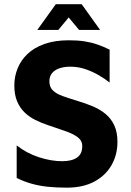

<svg xmlns="http://www.w3.org/2000/svg" viewBox="-20 -872 617 906"><path d="M295 13.5Q244.3 13.5 203 9Q161.7 4.4 126.7 -5.8Q91.7 -16 58.7 -32.3V-185.9Q105.4 -149.1 163.3 -130.2Q221.1 -111.3 273.5 -111.3Q318.7 -111.3 343.4 -128.4Q368.1 -145.5 368.1 -182.2Q368.1 -208.8 345.8 -225.2Q323.5 -241.6 286.1 -254.2Q248.7 -266.9 203.1 -282.6Q174 -292.5 146.1 -306.3Q118.2 -320.2 96.1 -341.4Q74 -362.6 60.8 -393.7Q47.6 -424.8 47.6 -469.6Q47.6 -510.6 63 -549Q78.4 -587.4 109.6 -617.2Q140.8 -647.1 189.8 -664.5Q238.7 -681.9 304.8 -681.9Q345.9 -681.9 377.6 -677.1Q409.3 -672.3 438.2 -662.5Q467 -652.7 497.3 -637.7V-482.5Q474.1 -501 445.7 -517.3Q417.3 -533.7 386 -544.7Q354.7 -555.7 321.4 -557.1Q290.6 -558.5 266 -551.5Q241.4 -544.5 227.2 -528.8Q213 -513.2 213 -488.6Q213 -460.9 229.8 -444.9Q246.5 -429 276.5 -418.4Q306.5 -407.8 344.2 -396.3Q384.8 -384.3 419.5 -369.5Q454.1 -354.6 479.8 -332.8Q505.5 -310.9 519.9 -279.1Q534.2 -247.3 534.2 -202.1Q534.2 -141.7 506.2 -92.6Q478.1 -43.5 424.9 -15Q371.6 13.5 295 13.5ZM156.1 -730.9 243.4 -852.3H365.3L452.3 -730.9H353.1L304.2 -789.7L255.3 -730.9Z"/></svg>

Font: Maven Pro
Style: Regular
Weight: 400
Designer: Joe Prince
Foundry: Joe Prince
Version: Version 2.103